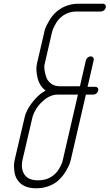

<svg xmlns="http://www.w3.org/2000/svg" viewBox="-20 -820 591 1035"><path d="M493 -352Q499 -352 503 -349.5Q507 -347 509 -342Q511 -337 509 -331Q507 -322 499.5 -316Q492 -310 483 -310H443L362 40Q360 48 356 61Q352 74 334.5 103.5Q317 133 293 154Q244 195 175 195Q107 195 77 154Q61 133 57.5 103Q54 73 56 60Q58 47 60 38L113 -188Q117 -208 131 -233.5Q145 -259 170.5 -287.5Q196 -316 226 -332Q193 -356 182.5 -400Q172 -444 179 -476L218 -644Q219 -652 223.5 -665.5Q228 -679 245.5 -709Q263 -739 287 -759Q337 -800 405 -800H534Q543 -800 547.5 -794Q552 -788 550 -779Q548 -770 540.5 -764Q533 -758 524 -758H395Q345 -758 311 -729Q293 -715 280.5 -692.5Q268 -670 264.5 -660Q261 -650 260 -645L221 -476Q217 -463 220 -442.5Q223 -422 230 -402.5Q237 -383 256 -369Q275 -355 302 -355H388H411L443 -495Q445 -503 452.5 -509.5Q460 -516 469 -516Q478 -516 482.5 -509.5Q487 -503 485 -495L452 -352ZM269 124Q287 110 299.5 88Q312 66 315 56Q318 46 319 41L400 -310H292Q273 -310 255.5 -303.5Q238 -297 224 -286Q210 -275 197.5 -262Q185 -249 176.5 -235Q168 -221 162.5 -209Q157 -197 155 -188L102 39Q90 92 114 124Q135 152 185 152Q235 152 269 124Z"/></svg>

Font: Soda Fountain
Style: ThinOblique
Weight: 400
Version: Version 1.0